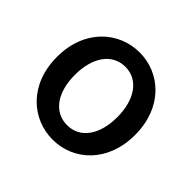

<svg xmlns="http://www.w3.org/2000/svg" viewBox="-143 -725 900 900"><g transform="rotate(45 307.5 -275.0)"><path d="M308 14C444 14 566 -92 566 -275C566 -458 444 -564 308 -564C171 -564 48 -458 48 -275C48 -92 171 14 308 14ZM308 -82C221 -82 167 -158 167 -275C167 -391 221 -469 308 -469C394 -469 448 -391 448 -275C448 -158 394 -82 308 -82Z"/></g></svg>

Font: Noto Sans JP Medium
Style: Regular
Weight: 500
Designer: Ryoko NISHIZUKA 西塚涼子 (kana, bopomofo & ideographs); Paul D. Hunt (Latin, Greek & Cyrillic); Sandoll Communications 산돌커뮤니
Foundry: Adobe
Version: Version 2.004;hotconv 1.0.118;makeotfexe 2.5.65603